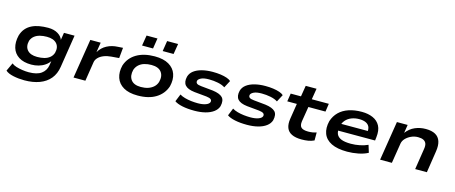

<svg xmlns="http://www.w3.org/2000/svg" viewBox="-50 -1453 5602 2364"><g transform="rotate(15 2751.0 -271.0)"><path d="M284 190Q210 190 142 175.5Q74 161 42 131L91 26Q113 45 149 56Q185 67 227 73.5Q269 80 310 80Q414 80 469 40.5Q524 1 536 -69L545 -129L548 -130Q527 -95 490 -69.5Q453 -44 408.5 -31.5Q364 -19 316 -19Q217 -19 155.5 -58.5Q94 -98 73.5 -167Q53 -236 74 -324Q90 -378 121 -414Q152 -450 195.5 -471.5Q239 -493 291.5 -502Q344 -511 402 -511Q478 -511 528.5 -479.5Q579 -448 592 -402L589 -401L605 -501H740L675 -87Q661 5 610 66.5Q559 128 476 159Q393 190 284 190ZM362 -129Q409 -129 450 -139Q491 -149 521 -173.5Q551 -198 563 -236Q582 -311 541.5 -355.5Q501 -400 415 -400Q367 -400 326.5 -389.5Q286 -379 257.5 -356Q229 -333 215 -296Q196 -220 235.5 -174.5Q275 -129 362 -129Z M861 0 941 -501H1073L1053 -375Q1089 -437 1151.5 -470.5Q1214 -504 1293 -507L1355 -511L1342 -377L1243 -369Q1191 -365 1149.5 -348.5Q1108 -332 1082.5 -306Q1057 -280 1051 -249L1012 0Z M1679 10Q1567 10 1498.5 -30Q1430 -70 1406 -140.5Q1382 -211 1404 -299Q1421 -351 1453 -390Q1485 -429 1530.5 -456Q1576 -483 1634 -497Q1692 -511 1761 -511Q1873 -511 1941.5 -471Q2010 -431 2034 -361.5Q2058 -292 2036 -203Q2019 -152 1987 -112.5Q1955 -73 1910 -45.5Q1865 -18 1807.5 -4Q1750 10 1679 10ZM1690 -102Q1741 -102 1781 -115Q1821 -128 1850.5 -154Q1880 -180 1893 -220Q1914 -299 1876.5 -348.5Q1839 -398 1749 -398Q1701 -398 1660 -386Q1619 -374 1590 -348Q1561 -322 1547 -282Q1527 -202 1564 -152Q1601 -102 1690 -102ZM1837 -599 1858 -732H1998L1976 -599ZM1574 -599 1596 -732H1735L1714 -599Z M2402 10Q2314 10 2248 -4Q2182 -18 2148 -43L2187 -139Q2214 -122 2253 -111Q2292 -100 2335.5 -95Q2379 -90 2419 -90Q2481 -90 2521 -105Q2561 -120 2569 -144Q2575 -166 2560 -179.5Q2545 -193 2502 -198L2345 -213Q2257 -223 2224 -262Q2191 -301 2208 -372Q2221 -418 2261 -448.5Q2301 -479 2362.5 -495Q2424 -511 2500 -511Q2555 -511 2601 -504.5Q2647 -498 2681.5 -486Q2716 -474 2734 -457L2685 -364Q2649 -388 2593.5 -399Q2538 -410 2482 -410Q2415 -410 2381.5 -394Q2348 -378 2341 -358Q2335 -335 2349.5 -321.5Q2364 -308 2408 -304L2559 -289Q2649 -277 2684 -241Q2719 -205 2701 -128Q2687 -84 2645.5 -53Q2604 -22 2541.5 -6Q2479 10 2402 10Z M3073 10Q2985 10 2919 -4Q2853 -18 2819 -43L2858 -139Q2885 -122 2924 -111Q2963 -100 3006.5 -95Q3050 -90 3090 -90Q3152 -90 3192 -105Q3232 -120 3240 -144Q3246 -166 3231 -179.5Q3216 -193 3173 -198L3016 -213Q2928 -223 2895 -262Q2862 -301 2879 -372Q2892 -418 2932 -448.5Q2972 -479 3033.5 -495Q3095 -511 3171 -511Q3226 -511 3272 -504.5Q3318 -498 3352.5 -486Q3387 -474 3405 -457L3356 -364Q3320 -388 3264.5 -399Q3209 -410 3153 -410Q3086 -410 3052.5 -394Q3019 -378 3012 -358Q3006 -335 3020.5 -321.5Q3035 -308 3079 -304L3230 -289Q3320 -277 3355 -241Q3390 -205 3372 -128Q3358 -84 3316.5 -53Q3275 -22 3212.5 -6Q3150 10 3073 10Z M3769 10Q3692 10 3643.5 -13.5Q3595 -37 3577 -84Q3559 -131 3570 -201L3601 -398H3479L3495 -501H3626L3649 -641H3787L3764 -501H3981L3966 -398H3748L3717 -208Q3709 -152 3734 -128.5Q3759 -105 3823 -105Q3850 -105 3876.5 -109Q3903 -113 3928 -122V-20Q3893 -3 3853.5 3.5Q3814 10 3769 10Z M4350 10Q4224 10 4148 -27.5Q4072 -65 4045.5 -134.5Q4019 -204 4042 -297Q4065 -367 4113.5 -414.5Q4162 -462 4235 -486.5Q4308 -511 4401 -511Q4482 -511 4543 -484Q4604 -457 4634 -401Q4664 -345 4653 -254L4648 -212H4148L4161 -302H4555L4529 -277Q4537 -328 4522.5 -357.5Q4508 -387 4475 -401.5Q4442 -416 4393 -416Q4340 -416 4295 -398.5Q4250 -381 4220 -346Q4190 -311 4181 -257Q4171 -203 4186.5 -167.5Q4202 -132 4246.5 -114Q4291 -96 4369 -96Q4426 -96 4482.5 -107.5Q4539 -119 4584 -140L4613 -46Q4562 -18 4491 -4Q4420 10 4350 10Z M4769 0 4849 -501H4986L4969 -394H4968Q5015 -456 5079 -483.5Q5143 -511 5216 -511Q5292 -511 5338.5 -485Q5385 -459 5402.5 -406.5Q5420 -354 5407 -274L5365 0H5216L5257 -264Q5265 -311 5255 -337Q5245 -363 5219 -376Q5193 -389 5150 -389Q5103 -389 5061.5 -369.5Q5020 -350 4993 -321Q4966 -292 4960 -257L4919 0Z"/></g></svg>

Font: Nunito Sans 7pt Expanded
Style: Bold Italic
Weight: 700
Width: 7
Italic angle: -9°
Designer: Vernon Adams
Foundry: Vernon Adams
Version: Version 3.101;gftools[0.9.27]